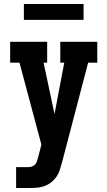

<svg xmlns="http://www.w3.org/2000/svg" viewBox="-20 -945 540 965"><path d="M61 0V-105H119Q129 -105 138.5 -107.5Q148 -110 155 -117Q162 -124 165.5 -133.5Q169 -143 171 -152L188 -218L78 -630H31V-735H217V-630H199L254 -372L303 -630H283V-735H469V-630H423L291 -126Q286 -107 279.5 -88Q273 -69 261 -53Q249 -37 233 -25.5Q217 -14 198 -8Q179 -2 159 -1Q139 0 119 0ZM100 -845V-925H400V-845Z"/></svg>

Font: Iosevka Slab Extrabold
Style: Regular
Weight: 800
Monospace: yes
Designer: Belleve Invis
Foundry: Belleve Invis
Version: Version 11.1.1; ttfautohint (v1.8.3)